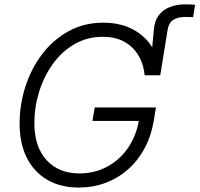

<svg xmlns="http://www.w3.org/2000/svg" viewBox="-20 -840 904 870"><path d="M659.2 -510.7 677.2 -705.6Q680.2 -745.6 699.5 -771Q718.8 -796.4 750 -808.3Q781.2 -820.3 819.3 -820.3Q832 -820.3 844.2 -819.8Q856.4 -819.3 863.8 -817.9L855 -762.2Q847.2 -762.7 837.6 -762.9Q828.1 -763.2 822.3 -763.2Q783.7 -763.2 764.2 -749.5Q744.6 -735.8 739.7 -705.6L706.1 -499ZM336.9 9.8Q253.9 9.8 193.6 -25.6Q133.3 -61 101.1 -126Q68.8 -190.9 68.8 -279.8Q68.8 -365.7 95 -447.3Q121.1 -528.8 170.7 -594.2Q220.2 -659.7 290.5 -698.5Q360.8 -737.3 448.7 -737.3Q509.3 -737.3 556.9 -718.5Q604.5 -699.7 637.5 -666.5Q670.4 -633.3 687.7 -590.3Q705.1 -547.4 706.1 -499H635.3Q632.3 -534.7 618.9 -566.2Q605.5 -597.7 581.8 -621.8Q558.1 -646 524.4 -659.7Q490.7 -673.3 446.3 -673.3Q374.5 -673.3 316.9 -639.6Q259.3 -606 219 -549.6Q178.7 -493.2 157.2 -423.8Q135.7 -354.5 135.7 -283.2Q135.7 -174.8 190.9 -114.5Q246.1 -54.2 339.8 -54.2Q408.2 -54.2 465.1 -84.5Q522 -114.7 560.1 -169.9Q598.1 -225.1 610.4 -298.8L630.4 -292H398.9L409.2 -353H686.5L676.3 -290.5Q664.6 -222.2 634.5 -166.7Q604.5 -111.3 559.3 -71.8Q514.2 -32.2 457.8 -11.2Q401.4 9.8 336.9 9.8Z"/></svg>

Font: Inter 17pt Light
Style: Italic
Weight: 300
Italic angle: -9.3988°
Version: Version 4.001;git-66647c0bb